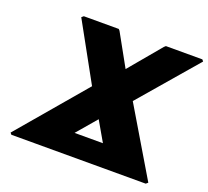

<svg xmlns="http://www.w3.org/2000/svg" viewBox="-139 -1004 1281 1183"><g transform="rotate(20 501.5 -412.5)"><path d="M941 -4 679 -444 1003 -821 994 -832H755L745 -823L570 -614L454 -823L446 -832H217L204 -821L412 -444L38 -4L47 7H928ZM409 -137 520 -267 595 -137Z"/></g></svg>

Font: Hussar Woodtype
Style: UltraObl
Weight: 900
Foundry: Cannot Into Space Fonts
Version: Version 1.07